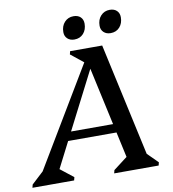

<svg xmlns="http://www.w3.org/2000/svg" viewBox="-147 -954 935 1035"><g transform="rotate(-10 320.5 -436.0)"><path d="M-53.5 0 -49.2 -17.1 49.3 -108.4 -16.6 -23.1 382.6 -690H449.9L593.1 -35.6L554.6 -103.6L641.5 -17.1L637.3 0H393.9L398.3 -17.3L504.8 -98.7L484 -34.2L359 -606.5H379.9L82.7 -25.1L81.6 -94.1L179.1 -17.3L174.7 0ZM142.7 -215 153.7 -262.7H490.7L479.7 -215ZM355 -604.9 270.1 -672.9 274.3 -690H404.8V-604.9ZM308.5 -747.8Q285.1 -747.8 270.6 -761.4Q256.1 -775 256.1 -797.2Q256.1 -830.6 275.4 -851.5Q294.7 -872.5 324.6 -872.5Q348.9 -872.5 363 -859Q377 -845.5 377 -823Q377 -789.9 358.2 -768.8Q339.3 -747.8 308.5 -747.8ZM506.9 -747.8Q483.5 -747.8 469 -761.4Q454.5 -775 454.5 -797.2Q454.5 -830.6 473.8 -851.5Q493 -872.5 523 -872.5Q547.3 -872.5 561.3 -859Q575.4 -845.5 575.4 -823Q575.4 -789.9 556.6 -768.8Q537.7 -747.8 506.9 -747.8Z"/></g></svg>

Font: Platypi Light
Style: Italic
Weight: 300
Italic angle: -13°
Designer: David Sargent
Foundry: Bolt Cutter Type
Version: Version 1.200